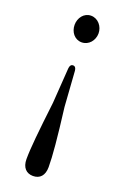

<svg xmlns="http://www.w3.org/2000/svg" viewBox="-142 -566 527 814"><g transform="rotate(20 121.5 -159.5)"><path d="M121 202C152 202 171 182 171 144C171 95 164 17 147 -119L136 -278C135 -290 130 -297 121 -297C112 -297 107 -290 106 -278L95 -119C79 17 71 95 71 144C71 182 91 202 121 202ZM68 -461C68 -429 89 -401 121 -401C153 -401 176 -429 176 -461C176 -492 153 -521 121 -521C89 -521 68 -492 68 -461Z"/></g></svg>

Font: 寒蝉锦书宋 CompactLight
Style: Bold
Weight: 400
Width: 4
Designer: 寒蝉锦书宋{Warren} 思源宋体{Ryoko NISHIZUKA 西塚涼子 (kana & ideographs); Frank Grießhammer (Latin, Greek & Cyrillic); Wenlong ZHANG 
Foundry: Adobe & ChillType
Version: Version 2.000;Glyphs 3.1.1 (3135)